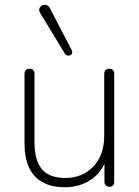

<svg xmlns="http://www.w3.org/2000/svg" viewBox="-20 -779 585 807"><path d="M254 8Q197 8 159 -13Q121 -34 102 -75Q83 -116 83 -177V-468Q83 -479 88.5 -484.5Q94 -490 104 -490Q114 -490 119.5 -484.5Q125 -479 125 -468V-181Q125 -105 156 -68Q187 -31 254 -31Q327 -31 372.5 -79.5Q418 -128 418 -207V-468Q418 -479 423.5 -484.5Q429 -490 439 -490Q449 -490 454.5 -484.5Q460 -479 460 -468V-16Q460 6 440 6Q430 6 424.5 0Q419 -6 419 -16V-121H431Q412 -58 364 -25Q316 8 254 8ZM253 -553 149 -724Q144 -732 145 -739.5Q146 -747 151 -752Q156 -757 163 -758.5Q170 -760 177.5 -757Q185 -754 190 -744L281 -569Q285 -561 283 -555Q281 -549 275 -546.5Q269 -544 263 -545.5Q257 -547 253 -553Z"/></svg>

Font: Nunito ExtraLight
Style: Regular
Weight: 200
Designer: Vernon Adams
Foundry: Vernon Adams
Version: Version 3.602;April 4, 2023;FontCreator 14.0.0.2856 64-bit